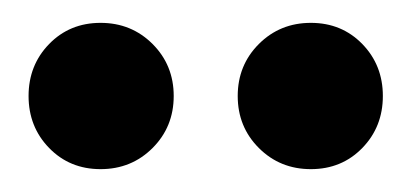

<svg xmlns="http://www.w3.org/2000/svg" viewBox="-20 -711 360 168"><path d="M252 -563Q225 -563 206.5 -581.5Q188 -600 188 -627Q188 -654 206.5 -672.5Q225 -691 252 -691Q279 -691 297 -672.5Q315 -654 315 -627Q315 -600 297 -581.5Q279 -563 252 -563ZM68 -563Q41 -563 23 -581.5Q5 -600 5 -627Q5 -654 23 -672.5Q41 -691 68 -691Q95 -691 113.5 -672.5Q132 -654 132 -627Q132 -600 113.5 -581.5Q95 -563 68 -563Z"/></svg>

Font: DM Sans 9pt 36pt
Style: Bold
Weight: 700
Version: Version 4.004;gftools[0.9.30]